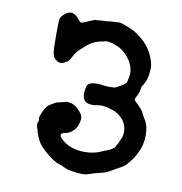

<svg xmlns="http://www.w3.org/2000/svg" viewBox="-71 -635 688 725"><g transform="rotate(10 273.5 -272.5)"><path d="M116 -555Q149 -588 180 -544Q184 -539 188.5 -539Q193 -539 216.5 -549.5Q240 -560 242 -558.5Q244 -557 250 -558.5Q256 -560 270 -560Q284 -560 289.5 -561.5Q295 -563 308 -563Q321 -563 323 -564Q331 -567 359.5 -555.5Q388 -544 395.5 -538.5Q403 -533 406 -531Q462 -493 476 -427Q478 -415 475 -392Q472 -364 455 -341Q454 -339 453 -333Q452 -318 444 -304Q436 -290 438 -286.5Q440 -283 448 -275.5Q456 -268 457.5 -266Q459 -264 465 -258Q471 -252 474.5 -244Q478 -236 481 -231.5Q484 -227 486 -223L491 -215L498 -197Q515 -123 462 -55Q450 -40 441.5 -34Q433 -28 420.5 -21.5Q408 -15 398 -9Q381 2 363 6Q345 10 335.5 13Q326 16 323 17Q320 18 314 20Q298 26 267 22Q236 18 226.5 13.5Q217 9 216.5 9Q216 9 212.5 7Q209 5 197.5 1.5Q186 -2 179 -7Q172 -12 167 -15Q162 -18 154 -25Q146 -32 138.5 -38.5Q131 -45 122 -55Q111 -69 104.5 -85.5Q98 -102 97.5 -104Q97 -106 96.5 -108.5Q96 -111 96 -111Q96 -115 93 -118Q90 -132 92 -143V-142L93 -140Q95 -142 95 -152L94 -156Q94 -155 93 -156Q99 -179 108.5 -194Q118 -209 119 -208.5Q120 -208 124.5 -211.5Q129 -215 129.5 -215Q130 -215 133 -217Q136 -219 136.5 -219Q137 -219 141 -222Q145 -225 160.5 -228.5Q176 -232 177 -232Q184 -236 194 -234Q204 -232 204.5 -232.5Q205 -233 214 -228.5Q223 -224 228.5 -218.5Q234 -213 237 -210Q254 -193 250 -173Q245 -143 224 -128Q215 -120 201 -118Q174 -113 193 -94Q227 -60 286 -60Q324 -60 355 -76Q363 -80 364 -79L373 -83Q373 -82 377 -84.5Q381 -87 381.5 -87Q382 -87 390 -92.5Q398 -98 398 -103Q398 -103 400 -105.5Q402 -108 402.5 -109.5Q403 -111 405.5 -115Q408 -119 408 -120.5Q408 -122 413.5 -133.5Q419 -145 419 -159Q419 -200 383 -224Q372 -232 361.5 -234.5Q351 -237 346 -239Q341 -241 331.5 -242.5Q322 -244 315 -243.5Q308 -243 302.5 -242.5Q297 -242 292.5 -240.5Q288 -239 274 -241Q244 -244 245 -280Q246 -292 248 -302Q252 -322 286 -322Q300 -322 300 -321.5Q300 -321 315 -319.5Q330 -318 340 -318.5Q350 -319 353 -319Q356 -319 363.5 -323Q371 -327 373.5 -328.5Q376 -330 381 -333Q386 -336 387 -337Q395 -341 397.5 -347.5Q400 -354 399.5 -354Q399 -354 399.5 -356Q400 -358 400 -358Q400 -358 402 -367Q405 -383 402.5 -394.5Q400 -406 399.5 -407.5Q399 -409 398 -411Q395 -419 391 -426Q371 -459 342 -473L317 -483L300 -486Q293 -486 289 -485Q285 -484 281 -483Q254 -479 232 -464Q228 -460 225 -459Q224 -458 207 -443Q204 -441 196.5 -433Q189 -425 186.5 -421Q184 -417 181 -412.5Q178 -408 175 -402Q167 -388 162.5 -385.5Q158 -383 153 -380Q134 -369 117 -385Q110 -391 108 -399Q106 -407 105.5 -408Q105 -409 104.5 -420.5Q104 -432 103.5 -433Q103 -434 103 -480.5Q103 -527 104.5 -536Q106 -545 116 -555Z"/></g></svg>

Font: TT2020 Style E
Style: Regular
Weight: 400
Version: Version 00.2